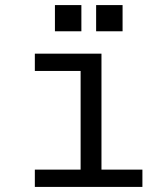

<svg xmlns="http://www.w3.org/2000/svg" viewBox="-20 -735 658 755"><path d="M379 -524V-68H540V0H117V-68H297V-456H117V-524ZM196 -715H300V-612H196ZM358 -715H462V-612H358Z"/></svg>

Font: Fragment Mono
Style: Regular
Weight: 400
Monospace: yes
Designer: Wei Huang based on Nimbus Sans by URW Studio, based on Helvetica by Max Miedinger.
Foundry: Wei Huang
Version: Version 1.021; ttfautohint (v1.8.4.7-5d5b)